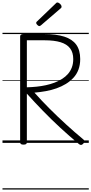

<svg xmlns="http://www.w3.org/2000/svg" viewBox="-20 -1149 734 1544"><path d="M169 14Q155 14 148.5 9.5Q142 5 142 -5V-856Q142 -866 149 -870.5Q156 -875 170 -875H334Q432 -875 496.5 -854.5Q561 -834 593 -790Q625 -746 625 -674Q625 -627 611 -589.5Q597 -552 570.5 -523.5Q544 -495 509.5 -474Q475 -453 434 -438.5Q393 -424 348 -416Q303 -408 257 -404Q315 -339 379.5 -274.5Q444 -210 512 -148Q580 -86 651 -27Q659 -21 659.5 -12.5Q660 -4 648 8Q639 17 630.5 16.5Q622 16 613 8Q538 -54 465 -121.5Q392 -189 324.5 -258.5Q257 -328 196 -396V-5Q196 5 190 9.5Q184 14 169 14ZM196 -447Q236 -448 274.5 -452Q313 -456 349.5 -464Q386 -472 419 -484.5Q452 -497 479.5 -514.5Q507 -532 527 -555Q547 -578 558 -607.5Q569 -637 569 -674Q569 -727 543.5 -760.5Q518 -794 467 -809.5Q416 -825 339 -825H196ZM296 -939Q290 -939 280.5 -948Q271 -957 271 -964Q271 -966 272 -969.5Q273 -973 277 -976L427 -1120Q431 -1124 434 -1126.5Q437 -1129 441 -1129Q448 -1129 456 -1123.5Q464 -1118 469.5 -1110.5Q475 -1103 475 -1096Q475 -1092 474 -1089Q473 -1086 467 -1081L310 -946Q305 -943 302.5 -941Q300 -939 296 -939ZM0 365H694V375H0ZM0 -20H694V0H0ZM0 -505H694V-500H0ZM0 -885H694V-875H0Z"/></svg>

Font: Playwrite GB S Guides
Style: Regular
Weight: 400
Designer: Veronika Burian, José Scaglione
Foundry: TypeTogether
Version: Version 1.003